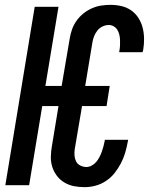

<svg xmlns="http://www.w3.org/2000/svg" viewBox="-20 -763 640 791"><path d="M329 8Q306 8 285 4Q264 0 245.5 -11Q227 -22 214.5 -38.5Q202 -55 195.5 -75Q189 -95 189.5 -117.5Q190 -140 194 -162L221 -326H154L100 0H2L123 -735H221L167 -409H234L267 -603Q270 -622 276.5 -641Q283 -660 295 -677Q307 -694 323 -707Q339 -720 358 -728.5Q377 -737 396.5 -740Q416 -743 435 -743Q458 -743 480 -738Q502 -733 520 -720.5Q538 -708 550 -689.5Q562 -671 567.5 -649.5Q573 -628 573.5 -605Q574 -582 570 -558Q570 -556 569 -553.5Q568 -551 567 -548H471L472 -554Q474 -565 474.5 -576.5Q475 -588 474.5 -599Q474 -610 471.5 -620.5Q469 -631 463.5 -640Q458 -649 448.5 -654.5Q439 -660 428 -660Q415 -660 402.5 -654Q390 -648 381.5 -637.5Q373 -627 368 -614.5Q363 -602 361 -590L331 -409H432L419 -326H318L288 -149Q286 -135 287 -122Q288 -109 293.5 -98Q299 -87 311 -81Q323 -75 336 -75Q347 -75 358 -81Q369 -87 376.5 -96Q384 -105 389.5 -115.5Q395 -126 399 -137Q403 -148 406 -159Q409 -170 411 -181L412 -187H508L506 -177Q502 -155 495.5 -133Q489 -111 478 -90Q467 -69 452 -50Q437 -31 416.5 -17.5Q396 -4 373.5 2Q351 8 329 8Z"/></svg>

Font: Iosevka SmBd Ex Obl
Style: Regular
Weight: 600
Width: 7
Italic angle: -9°
Monospace: yes
Designer: Belleve Invis
Foundry: Belleve Invis
Version: Version 32.5.0; ttfautohint (v1.8.4)